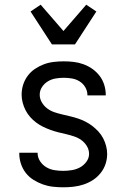

<svg xmlns="http://www.w3.org/2000/svg" viewBox="-20 -789 540 817"><path d="M249 8Q227 8 205 5.5Q183 3 162 -4.5Q141 -12 122 -24Q103 -36 89.5 -53.5Q76 -71 69 -92.5Q62 -114 62 -136V-139H140V-138Q140 -119 150.5 -103Q161 -87 177 -77.5Q193 -68 211.5 -65Q230 -62 249 -62Q267 -62 285.5 -65Q304 -68 320 -76.5Q336 -85 347.5 -100.5Q359 -116 359 -134Q359 -152 349.5 -167.5Q340 -183 326 -193Q312 -203 295.5 -208.5Q279 -214 262 -218Q245 -222 228.5 -226Q212 -230 195.5 -236Q179 -242 163.5 -249.5Q148 -257 134 -267.5Q120 -278 108.5 -291Q97 -304 89 -319.5Q81 -335 76.5 -352Q72 -369 72 -386Q72 -408 78.5 -428.5Q85 -449 98 -466.5Q111 -484 129 -496Q147 -508 167 -515.5Q187 -523 208.5 -525.5Q230 -528 251 -528Q273 -528 294 -525.5Q315 -523 335.5 -515.5Q356 -508 373.5 -495.5Q391 -483 404 -466Q417 -449 423.5 -428Q430 -407 430 -386V-383H352V-384Q352 -402 343 -417.5Q334 -433 319 -442.5Q304 -452 286.5 -455Q269 -458 251 -458Q234 -458 216.5 -455Q199 -452 184 -443Q169 -434 159 -419Q149 -404 149 -386Q149 -369 158 -353.5Q167 -338 181 -327.5Q195 -317 211.5 -311.5Q228 -306 245 -302Q262 -298 279 -294Q296 -290 312.5 -284.5Q329 -279 344.5 -271Q360 -263 373.5 -252.5Q387 -242 399 -229Q411 -216 419 -200.5Q427 -185 431.5 -168Q436 -151 436 -134Q436 -112 429 -91Q422 -70 408 -52.5Q394 -35 375.5 -23Q357 -11 336 -4Q315 3 293 5.5Q271 8 249 8ZM201 -600 110 -740 153 -769 250 -657 347 -769 390 -740 299 -600Z"/></svg>

Font: Iosevka Algr
Style: Regular
Weight: 400
Monospace: yes
Designer: Belleve Invis
Foundry: Belleve Invis
Version: Version 26.0.2; ttfautohint (v1.8.3)